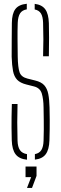

<svg xmlns="http://www.w3.org/2000/svg" viewBox="-20 -824 316 996"><path d="M120 4.5Q79.5 0.5 61 -23.5Q42.5 -47.5 41 -96.5Q40 -133.5 39.8 -161.8Q39.5 -190 40 -218.5Q40.5 -247 41.5 -284.5H71Q69.5 -237 69.5 -189.2Q69.5 -141.5 71 -94Q72 -62 83.5 -45.2Q95 -28.5 120 -24.5ZM161 4V-24.5Q184.5 -29 194.8 -46Q205 -63 206 -94Q207 -127 207.2 -151.5Q207.5 -176 207 -202.2Q206.5 -228.5 206 -266Q205.5 -310 196.8 -338.8Q188 -367.5 157 -375.5L117.5 -385.5Q85 -393.5 69 -410.2Q53 -427 47.5 -456Q42 -485 40.5 -529.5Q40 -566.5 40.8 -614Q41.5 -661.5 41.5 -704.5Q42 -753.5 59.8 -777Q77.5 -800.5 119 -804.5V-775.5Q95 -771.5 84.2 -754.8Q73.5 -738 72 -706Q70.5 -662 71 -618Q71.5 -574 72 -529.5Q73 -474 81.5 -449.2Q90 -424.5 122 -416.5L162 -406.5Q194 -399 209.5 -381.8Q225 -364.5 230.5 -336Q236 -307.5 237 -266Q238 -227 238 -201.8Q238 -176.5 237.8 -153.2Q237.5 -130 236.5 -96.5Q235 -48 217.2 -24Q199.5 0 161 4ZM203.5 -532Q205 -576 205 -619.5Q205 -663 203.5 -706Q202.5 -737.5 192.5 -754Q182.5 -770.5 160 -775V-804Q197.5 -799.5 214.8 -775.8Q232 -752 233.5 -703.5Q234.5 -674 234.5 -629.5Q234.5 -585 233.5 -532ZM120 151 141.5 95H112.5V40H169.5V88.5L146 151Z"/></svg>

Font: Big Shoulders Stencil Display Thin ExtraLight
Style: Regular
Weight: 250
Version: Version 2.001